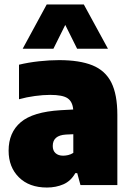

<svg xmlns="http://www.w3.org/2000/svg" viewBox="-20 -828 586 859"><path d="M190 11Q110.5 11 64.5 -34.8Q18.5 -80.5 18.5 -154Q18.5 -235 72.8 -281.2Q127 -327.5 251.5 -335L307.5 -338Q304.5 -373.5 282.2 -388.5Q260 -403.5 204.5 -403.5Q173.5 -403.5 136.2 -398.5Q99 -393.5 65 -384V-538.5Q106 -548.5 154 -553.8Q202 -559 244 -559Q336 -559 393.5 -535.8Q451 -512.5 478 -459Q505 -405.5 505 -314V0H340L325.5 -53.5H317Q297 -18 263.8 -3.5Q230.5 11 190 11ZM216 -175Q216 -154 228.5 -142.8Q241 -131.5 262.5 -131.5Q273 -131.5 285 -134.2Q297 -137 308 -144V-227.5L275 -226Q216 -222.5 216 -175ZM81.5 -610 189 -808H355L463 -610H325L272 -716.5L219 -610Z"/></svg>

Font: Encode Sans Semi Condensed Black
Style: Regular
Weight: 900
Width: 4
Designer: Multiple Designers
Foundry: Impallari Type
Version: Version 3.000; ttfautohint (v1.8.3) -l 8 -r 50 -G 200 -x 14 